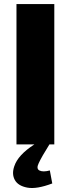

<svg xmlns="http://www.w3.org/2000/svg" viewBox="-20 -710 348 944"><path d="M247 0H223Q184 62 170 93Q157 120 174.5 128.5Q192 137 225 128L237 192Q160 221 114.5 212.5Q69 204 53 175Q37 146 50 108Q68 52 149 0H61V-690H247Z"/></svg>

Font: Ezarion Extra Bold
Style: Regular
Weight: 800
Designer: Natanael Gama
Version: Version 1.001;PS 001.001;hotconv 1.0.70;makeotf.lib2.5.58329